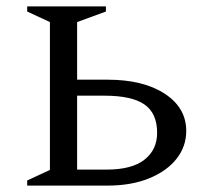

<svg xmlns="http://www.w3.org/2000/svg" viewBox="-20 -580 632 600"><path d="M316 0H65V-16L136 -49V-511L65 -544V-560H311V-544L221 -511V-331H316Q428 -331 495 -287Q562 -243 562 -171Q562 -122 531.5 -83.5Q501 -45 445.5 -22.5Q390 0 316 0ZM306 -281H221V-50H313Q392 -50 431.5 -81Q471 -112 471 -165Q471 -226 431.5 -253.5Q392 -281 306 -281Z"/></svg>

Font: Spectral SC
Style: Regular
Weight: 400
Designer: Jean-Baptiste Levee
Foundry: Production Type
Version: Version 2.001